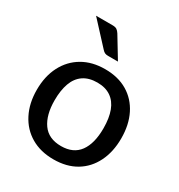

<svg xmlns="http://www.w3.org/2000/svg" viewBox="-174 -844 901 967"><g transform="rotate(30 277.0 -360.0)"><path d="M278 -517Q354 -517 408.5 -484.5Q463 -452 492.5 -393Q522 -334 522 -255Q522 -177 492.5 -117.5Q463 -58 408.5 -25.5Q354 7 278 7Q203 7 147.5 -25.5Q92 -58 61.5 -117.5Q31 -177 31 -255Q31 -334 61.5 -393Q92 -452 147.5 -484.5Q203 -517 278 -517ZM278 -70Q349 -70 384 -118Q419 -166 419 -254Q419 -314 403.5 -355Q388 -396 356.5 -417.5Q325 -439 278 -439Q229 -439 197 -417Q165 -395 150 -353.5Q135 -312 135 -254Q135 -169 170 -119.5Q205 -70 278 -70ZM103 -727H198Q216 -727 224.5 -721Q233 -715 240 -704L314 -582H257Q245 -582 237.5 -585.5Q230 -589 222 -598Z"/></g></svg>

Font: Aleo Medium
Style: Regular
Weight: 500
Designer: Alessio Laiso
Foundry: Alessio Laiso
Version: Version 2.001;gftools[0.9.29]